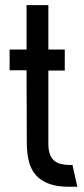

<svg xmlns="http://www.w3.org/2000/svg" viewBox="-20 -711 319 731"><path d="M16.6 -443.4V-522.5H81.1V-691.4H164.1V-522.5H226.6V-442.4H164.1V-162.1Q164.1 -92.8 220.7 -85Q231.4 -83 242.2 -83H255.9L274.4 0H239.3Q119.1 -1 91.8 -89.8Q82 -123 82 -171.9L81.1 -443.4Z"/></svg>

Font: Post No Bills Colombo
Style: SemiBold
Weight: 700
Designer: Kosala Senevirathne, Siva Puranthara, Lasantha Premarathna, Tharique Azeez
Foundry: Mooniak
Version: Version 1.220 ; ttfautohint (v1.5)